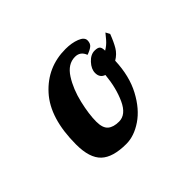

<svg xmlns="http://www.w3.org/2000/svg" viewBox="-79 -849 486 486"><g transform="rotate(-45 164.5 -605.5)"><path d="M63.5 -486.5C77.8 -472.8 101 -466 133 -466C151.7 -466 170.7 -472.5 190 -485.5C209.3 -498.5 225.8 -517.8 239.5 -543.5C253.2 -569.2 260.7 -599.7 262 -635C272 -641 279.7 -648.5 285 -657.5C290.3 -666.5 295.7 -678 301 -692L295 -703C293 -700.3 289 -695.5 283 -688.5C277 -681.5 270 -675.7 262 -671C262 -678.3 260.7 -683.3 258 -686C255.3 -688.7 250.3 -690 243 -690C233.7 -690 224.8 -685.5 216.5 -676.5C208.2 -667.5 204 -658.3 204 -649C204 -637.7 209 -630.3 219 -627C216.3 -598.3 210 -573.2 200 -551.5C190 -529.8 176.7 -519 160 -519C146.7 -519 136.5 -522 129.5 -528C122.5 -534 119 -544.7 119 -560C119 -577.3 121.8 -598.2 127.5 -622.5C133.2 -646.8 141.8 -668.2 153.5 -686.5C165.2 -704.8 179.7 -714 197 -714C209.7 -714 218.3 -707.7 223 -695C231 -697.7 237.3 -700.8 242 -704.5C246.7 -708.2 249 -713.7 249 -721C249 -728.3 243.5 -734.2 232.5 -738.5C221.5 -742.8 208.7 -745 194 -745C150.7 -745 114.5 -729 85.5 -697C56.5 -665 42 -617.7 42 -555C42 -523 49.2 -500.2 63.5 -486.5Z"/></g></svg>

Font: DonutKreme
Style: Regular
Weight: 400
Designer: Impallari Type
Foundry: Impallari Type
Version: Version 2.100